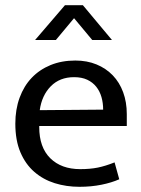

<svg xmlns="http://www.w3.org/2000/svg" viewBox="-20 -710 544 739"><path d="M468 -225H131V-221Q131 -143 173.5 -101Q216 -59 289 -59Q327 -59 356.5 -65Q386 -71 421 -85L439 -20Q410 -7 370.5 1Q331 9 286 9Q235 9 190.5 -5Q146 -19 112 -48.5Q78 -78 58.5 -124Q39 -170 39 -234Q39 -289 55.5 -334Q72 -379 102 -410.5Q132 -442 174.5 -459.5Q217 -477 270 -477Q315 -477 351.5 -462Q388 -447 414 -420Q440 -393 454 -355Q468 -317 468 -271ZM377 -288Q377 -314 370.5 -336.5Q364 -359 350.5 -376Q337 -393 316 -403Q295 -413 265 -413Q210 -413 175.5 -378Q141 -343 133 -286ZM335 -556 265 -640 195 -556H115L230 -690H299L411 -556Z"/></svg>

Font: Ek Mukta
Style: Regular
Weight: 400
Designer: Girish Dalvi and Yashodeep Gholap
Foundry: Ek Type
Version: Version 2.538;PS 1.001;hotconv 16.6.51;makeotf.lib2.5.65220;